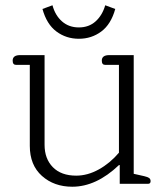

<svg xmlns="http://www.w3.org/2000/svg" viewBox="-20 -697 622 728"><path d="M141 -663 179 -677Q189 -639 215 -616Q241 -593 279 -593Q317 -593 342.5 -616Q368 -639 379 -677L417 -663Q401 -605 364 -577.5Q327 -550 279 -550Q231 -550 194 -577.5Q157 -605 141 -663ZM93 -144V-451H41Q28 -451 28 -467Q28 -488 56 -488H149V-148Q149 -95 180.5 -63Q212 -31 269 -31Q312 -31 354.5 -54.5Q397 -78 431 -118V-451H379Q366 -451 366 -467Q366 -488 394 -488H487V-38L527 -29Q540 -26 545.5 -22Q551 -18 551 -10Q551 0 541 0H434V-71H431Q345 11 254 11Q185 11 139 -30Q93 -71 93 -144Z"/></svg>

Font: Maitree Light
Style: Regular
Weight: 300
Designer: CadsonDemak Team
Foundry: CadsonDemak
Version: Version 1.001